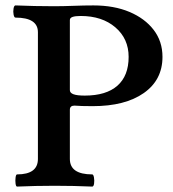

<svg xmlns="http://www.w3.org/2000/svg" viewBox="-20 -686 638 709"><path d="M43 3Q39 3 37.5 -7.8Q36 -18.5 37.5 -30.3Q39 -42 43 -42Q120 -42 120 -99V-566.9Q120 -621 37 -621Q32.5 -621 30.2 -632Q28 -643 30 -654.5Q32 -666 37.4 -666Q108 -663 179 -663Q212 -663 251.5 -664.5Q291 -666 325 -666Q401 -666 458 -642Q515 -618 547.5 -575.6Q580 -533.2 580 -476Q580 -390.8 511 -342.4Q442 -294 322 -294Q300 -294 283.5 -294.5Q267 -295 255 -296Q238 -296 238 -280.6V-99Q238 -42 320.5 -42Q325 -42 327 -30.5Q329 -19 327.4 -8Q325.8 3 320.4 3Q251.3 0 182.2 0Q112 0 43 3ZM293 -333Q372 -333 413.5 -369.5Q455 -406 455 -476Q455 -543 406 -585Q357 -627 278 -627Q258 -627 248 -623.5Q238 -620 238 -612V-353Q238 -343 251.2 -338Q264.3 -333 293 -333Z"/></svg>

Font: Junicode VF
Style: Regular
Weight: 400
Designer: Peter S. Baker
Version: Version 2.213